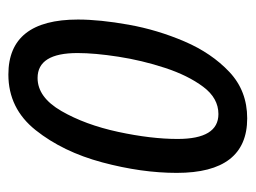

<svg xmlns="http://www.w3.org/2000/svg" viewBox="-94 -492 596 447"><g transform="rotate(90 203.5 -268.0)"><path d="M153 10Q232 10 282.5 -53.5Q333 -117 357.5 -208.5Q382 -300 382 -382Q382 -546 255 -546Q191 -546 147 -504.5Q103 -463 76 -400Q49 -337 37 -270Q25 -203 25 -152Q25 10 153 10ZM161 -58Q103 -58 103 -151Q103 -191 111.5 -246Q120 -301 137.5 -354.5Q155 -408 181.5 -443.5Q208 -479 245 -479Q303 -479 303 -384Q303 -322 286.5 -245.5Q270 -169 238 -113.5Q206 -58 161 -58Z"/></g></svg>

Font: Noto Sans UI Condensed
Style: Italic
Weight: 400
Width: 3
Italic angle: -12°
Designer: Monotype Design Team
Foundry: Monotype Imaging Inc.
Version: Version 1.901